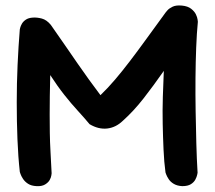

<svg xmlns="http://www.w3.org/2000/svg" viewBox="-20 -668 769 688"><path d="M111 -1Q92 -2 80.5 -9.5Q69 -17 62.5 -27Q56 -37 53.5 -44.5Q51 -52 51 -52Q45 -106 42.5 -169.5Q40 -233 40 -301Q40 -369 43 -435.5Q46 -502 51 -563Q51 -563 52.5 -569Q54 -575 58.5 -583Q63 -591 72.5 -597.5Q82 -604 98 -605Q113 -606 130 -601.5Q147 -597 162 -579Q190 -539 213.5 -505Q237 -471 258 -440.5Q279 -410 299 -382.5Q319 -355 340 -327Q367 -353 392.5 -383Q418 -413 445.5 -449Q473 -485 504.5 -528.5Q536 -572 574 -624Q574 -624 580 -631Q586 -638 598.5 -644Q611 -650 632 -648Q653 -646 665 -636.5Q677 -627 682 -616.5Q687 -606 688 -598Q689 -590 689 -590Q685 -549 683 -497.5Q681 -446 680.5 -388Q680 -330 681 -270.5Q682 -211 683.5 -154.5Q685 -98 688 -49Q688 -49 686.5 -41.5Q685 -34 680 -24.5Q675 -15 664 -8Q653 -1 633 -1Q615 -2 603 -9Q591 -16 584.5 -26Q578 -36 575.5 -43Q573 -50 573 -50Q568 -87 566 -132Q564 -177 563 -224.5Q562 -272 563.5 -320.5Q565 -369 567 -414Q530 -361 494.5 -315.5Q459 -270 420 -235Q395 -211 364 -207.5Q333 -204 301 -223Q281 -247 258 -272Q235 -297 210.5 -328Q186 -359 160 -399Q159 -360 158.5 -325Q158 -290 158 -257.5Q158 -225 158.5 -192Q159 -159 161 -123.5Q163 -88 165 -47Q165 -47 164 -39.5Q163 -32 158 -23Q153 -14 141.5 -7Q130 0 111 -1Z"/></svg>

Font: Sour Gummy Black Medium
Style: Regular
Weight: 500
Version: Version 1.000